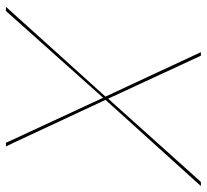

<svg xmlns="http://www.w3.org/2000/svg" viewBox="-45 -653 698 648"><g transform="rotate(90 304.0 -329.0)"><path d="M317 -336 474 0H462L310 -328L17 0H3L306 -336L156 -658H168L313 -345L594 -658H608Z"/></g></svg>

Font: Ysabeau Hairline
Style: Italic
Weight: 100
Italic angle: -12°
Designer: Christian Thalmann (Catharsis Fonts)
Version: Version 0.003